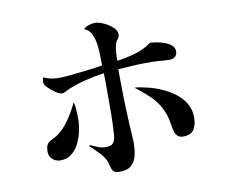

<svg xmlns="http://www.w3.org/2000/svg" viewBox="-82 -863 1164 973"><g transform="rotate(-10 500.0 -376.5)"><path d="M297 -294Q297 -263 289.5 -229.5Q282 -196 267 -167Q252 -138 228.5 -120.5Q205 -103 173 -103Q149 -103 132 -118.5Q115 -134 115 -157Q115 -177 120.5 -190Q126 -203 143 -212Q151 -217 158 -220Q165 -223 172 -227Q210 -252 240 -296Q270 -340 288 -380Q292 -377 294 -358.5Q296 -340 296.5 -320.5Q297 -301 297 -294ZM845 -547Q845 -528 834 -518.5Q823 -509 804 -509Q790 -509 775 -510.5Q760 -512 746 -513Q730 -514 714 -514Q698 -514 682 -514Q647 -514 611.5 -511.5Q576 -509 541 -507V-485Q541 -311 553 -137Q553 -135 553 -132Q553 -129 553 -127Q553 -92 546 -61.5Q539 -31 518.5 -12.5Q498 6 459 6Q435 6 426.5 -3.5Q418 -13 413 -35Q406 -70 379 -98.5Q352 -127 328 -149L331 -154Q347 -147 368.5 -138Q390 -129 411 -129Q441 -129 451 -145.5Q461 -162 462 -188Q466 -244 466 -301Q466 -358 466 -415Q466 -436 466 -457.5Q466 -479 465 -500Q415 -493 359.5 -479Q304 -465 258 -442Q254 -440 249.5 -438Q245 -436 240 -436Q228 -436 207.5 -449Q187 -462 170.5 -479Q154 -496 154 -509Q154 -515 155.5 -521Q157 -527 158 -533Q176 -524 196 -520Q216 -516 236 -516Q257 -516 278 -518Q299 -520 319 -522Q355 -526 391.5 -530Q428 -534 463 -540V-563Q463 -581 462 -607.5Q461 -634 456 -661Q451 -688 439 -709Q427 -730 405 -737Q416 -748 433 -753.5Q450 -759 465 -759Q483 -759 508.5 -747.5Q534 -736 553.5 -718.5Q573 -701 573 -681Q573 -670 568 -663.5Q563 -657 557 -648Q551 -638 548 -619.5Q545 -601 544 -582Q543 -563 543 -550Q589 -556 636.5 -569.5Q684 -583 722 -611Q735 -611 755.5 -607.5Q776 -604 796.5 -596.5Q817 -589 831 -577Q845 -565 845 -547ZM877 -200Q877 -164 862 -139Q847 -114 806 -114Q786 -114 776 -125Q766 -136 762 -152Q758 -168 756 -183Q748 -237 728 -273.5Q708 -310 677.5 -339.5Q647 -369 605 -401Q622 -400 639 -396.5Q656 -393 673 -389Q707 -381 742.5 -365.5Q778 -350 808.5 -327Q839 -304 858 -272.5Q877 -241 877 -200Z"/></g></svg>

Font: Kaisei Tokumin Medium
Style: Regular
Weight: 500
Designer: Font-Kai, 金井和夫
Foundry: KAZUO KANAI
Version: Version 5.003